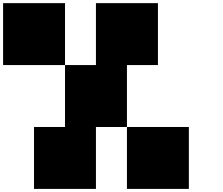

<svg xmlns="http://www.w3.org/2000/svg" viewBox="-20 -1220 1440 1240"><path d="M799.8 0V-399.9H1199.7V0ZM0 -799.8V-1199.7H399.9V-799.8ZM199.7 0V-399.9H399.9V-799.8H599.6V-1199.7H1000V-799.8H799.8V-399.9H599.6V0Z"/></svg>

Font: 8-bit HUD
Style: Regular
Weight: 400
Designer: lSPl
Foundry: https://fontstruct.com
Version: Version 1.0